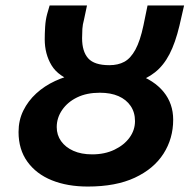

<svg xmlns="http://www.w3.org/2000/svg" viewBox="-20 -672 698 704"><path d="M302 12Q227 12 170 -11Q113 -34 80.5 -79Q48 -124 48 -188Q48 -231 65.5 -266.5Q83 -302 113 -329.5Q143 -357 182 -375Q221 -393 263 -401L258 -370Q194 -391 169 -432.5Q144 -474 144 -528Q144 -548 145.5 -573.5Q147 -599 153 -621L162 -652H299L288 -600Q283 -582 282 -566Q281 -550 281 -532Q281 -483 303.5 -458Q326 -433 381 -433Q413 -433 436 -445.5Q459 -458 476.5 -490Q494 -522 506 -579L521 -652H655L638 -578Q623 -515 601.5 -473.5Q580 -432 548.5 -407Q517 -382 474 -369L479 -401Q545 -378 580 -335Q615 -292 615 -233Q615 -164 579.5 -108.5Q544 -53 474.5 -20.5Q405 12 302 12ZM318 -106Q364 -106 399.5 -123Q435 -140 455 -167.5Q475 -195 475 -228Q475 -260 459 -283.5Q443 -307 414.5 -319.5Q386 -332 346 -332Q298 -332 263 -315Q228 -298 208 -269Q188 -240 188 -206Q188 -177 204 -154.5Q220 -132 249 -119Q278 -106 318 -106Z"/></svg>

Font: Source Sans 3
Style: Bold Italic
Weight: 700
Italic angle: -11°
Designer: Paul D. Hunt
Foundry: Adobe
Version: Version 3.052;hotconv 1.1.0;makeotfexe 2.6.0